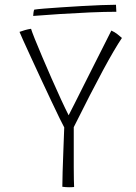

<svg xmlns="http://www.w3.org/2000/svg" viewBox="-20 -780 572 807"><path d="M250 -244.5Q245.5 -252 230.5 -282.8Q215.5 -313.5 195 -357Q174.5 -400.5 152.2 -448.2Q130 -496 110.2 -539Q90.5 -582 77.2 -611.2Q64 -640.5 62 -646Q73 -650 85 -653.5Q97 -657 110.5 -659Q113.5 -648.5 126.2 -616.5Q139 -584.5 157.8 -540.5Q176.5 -496.5 197 -449.8Q217.5 -403 236.5 -362Q255.5 -321 268.5 -295.5Q276.5 -310.5 294 -345.5Q311.5 -380.5 334 -425.2Q356.5 -470 379.2 -515Q402 -560 420.5 -596.8Q439 -633.5 448 -651.5Q462.5 -645 473.5 -636.2Q484.5 -627.5 492.5 -620.5Q462 -575.5 412.5 -483.8Q363 -392 290 -245.5V-127Q290 -105 290 -76.8Q290 -48.5 290.5 -25.2Q291 -2 291.5 6Q286 6.5 280.5 6.8Q275 7 270 7Q257.5 7 242 5Q242 -15 243.2 -58Q244.5 -101 246.5 -151.5Q248.5 -202 250 -244.5ZM469 -730.5Q421.5 -730.5 358 -727.8Q294.5 -725 231.2 -721Q168 -717 119.5 -713Q119.5 -718.5 120.8 -727.2Q122 -736 124 -739.5Q135.5 -741.5 166.2 -744Q197 -746.5 238 -749.2Q279 -752 322.8 -754.5Q366.5 -757 405 -758.5Q443.5 -760 467.5 -760Z"/></svg>

Font: Grandstander Thin
Style: Regular
Weight: 100
Designer: Tyler Finck
Foundry: Etcetera Type Co
Version: Version 1.200; ttfautohint (v1.8.3)